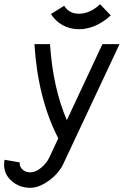

<svg xmlns="http://www.w3.org/2000/svg" viewBox="-42 -709 587 909"><path d="M331.1 -570.8Q289.6 -570.8 254.9 -589.8Q220.2 -608.9 199.2 -642.6L261.7 -681.6Q285.6 -644 331.1 -644Q384.3 -644 431.6 -689L482.4 -636.2Q463.4 -618.2 442.1 -605Q420.9 -591.8 405 -585.4Q389.2 -579.1 372.1 -575.4Q355 -571.8 347.2 -571.3Q339.4 -570.8 331.1 -570.8ZM101.1 180.2Q51.3 180.2 14.4 148.9Q-22.5 117.7 -22.5 71.3Q-22.5 60.5 -20.5 47.4L51.8 60.1Q51.3 62 51.3 65.4Q51.3 81.5 65.2 94.2Q79.1 106.9 101.1 106.9Q127 106.9 152.8 85.2Q178.7 63.5 191.4 36.6L233.9 -54.2Q137.2 -241.7 121.1 -500H194.8Q208.5 -293 274.4 -140.1L442.9 -500H523.9L255.9 70.8Q246.6 90.3 225.6 114.3Q204.6 138.2 169.7 159.2Q134.8 180.2 101.1 180.2Z"/></svg>

Font: Anka/Coder Condensed
Style: Italic
Weight: 400
Width: 4
Italic angle: -12°
Monospace: yes
Version: Version 001.100